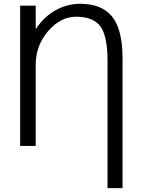

<svg xmlns="http://www.w3.org/2000/svg" viewBox="-20 -760 737 1000"><path d="M85 -730.5H166V-610.4H168Q208 -671.9 268.6 -706.1Q329.1 -740.2 398.4 -740.2Q510.7 -740.2 564.5 -672.9Q618.2 -605.5 618.2 -457V219.7H540V-443.4Q540 -572.3 502.9 -622.6Q465.8 -672.9 376 -672.9Q294.9 -672.9 230.5 -597.7Q166 -522.5 166 -422.9V0H85Z"/></svg>

Font: Mgen+ 1c regular
Style: Regular
Weight: 400
Designer: [Source Han Sans]
Ryoko NISHIZUKA  (kana & ideographs); Paul D. Hunt (Latin, Greek & Cyrillic); Wenlong ZHANG  (bopomofo
Version: Version 1.059.20150602